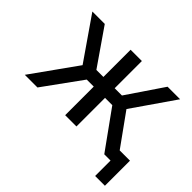

<svg xmlns="http://www.w3.org/2000/svg" viewBox="-138 -741 1083 1083"><g transform="rotate(45 403.5 -199.5)"><path d="M35 0 227 -269 52 -522H151L301 -305H357V-522H447V-305H505L652 -522H752L577 -269L715 -77H797V123H719V0H669L505 -228H447V0H357V-228H301L136 0Z"/></g></svg>

Font: Raleway Medium
Style: Regular
Weight: 500
Designer: Matt McInerney, Pablo Impallari, Rodrigo Fuenzalida
Foundry: Matt McInerney, Pablo Impallari, Rodrigo Fuenzalida
Version: Version 4.026